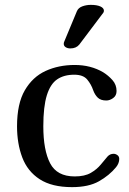

<svg xmlns="http://www.w3.org/2000/svg" viewBox="-20 -769 530 789"><path d="M422 -126Q432 -137 447 -137Q455 -137 462.5 -131.5Q470 -126 470 -116Q470 -98 457 -82Q429 -48 386.5 -24Q344 0 276 0Q193 0 143 -32.5Q93 -65 71.5 -122Q50 -179 50 -250Q50 -343 82 -398Q114 -453 167.5 -477.5Q221 -502 287 -502Q353 -502 404 -472Q425 -459 442 -440Q459 -421 459 -395Q459 -376 445 -366Q431 -356 417 -356Q394 -356 382 -367.5Q370 -379 363 -398Q355 -422 338.5 -442Q322 -462 285 -462Q243 -462 215 -443Q187 -424 172.5 -377.5Q158 -331 158 -250Q158 -152 186 -98Q214 -44 287 -44Q328 -44 353 -58.5Q378 -73 394 -92.5Q410 -112 422 -126ZM306 -586Q293 -570 269 -570Q258 -570 250 -575Q242 -580 242 -589Q242 -594 244 -598L296 -723Q302 -737 318.5 -743Q335 -749 353 -749Q378 -749 392.5 -742.5Q407 -736 407 -725Q407 -719 404 -716Z"/></svg>

Font: Marmelad
Style: Regular
Weight: 400
Designer: Manvel Shmavonyan
Foundry: Cyreal
Version: Version 1.110; ttfautohint (v1.8.4.7-5d5b)